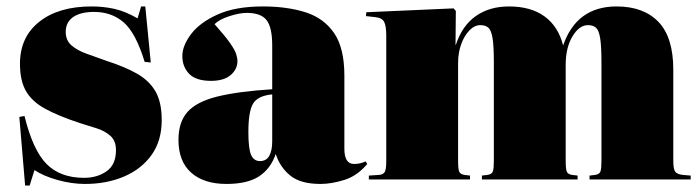

<svg xmlns="http://www.w3.org/2000/svg" viewBox="-20 -557 2174 596"><path d="M58 19 40 -194 56 -197Q82 -91 124.5 -48Q167 -5 241 -5Q282 -5 311 -25.5Q340 -46 340 -91Q340 -120 322.5 -135.5Q305 -151 279 -159Q253 -167 228 -175Q161 -197 120 -219.5Q79 -242 60.5 -274.5Q42 -307 42 -359Q42 -442 102 -489.5Q162 -537 264 -537Q301 -537 335 -529.5Q369 -522 407 -500L418 -537H431L448 -363L429 -365Q402 -454 364.5 -487Q327 -520 272 -520Q230 -520 207 -504Q184 -488 184 -458Q184 -432 201.5 -416.5Q219 -401 248 -390.5Q277 -380 311 -368Q367 -350 405 -328.5Q443 -307 462.5 -273.5Q482 -240 482 -184Q482 -120 450.5 -76Q419 -32 365 -9Q311 14 244 14Q203 14 159.5 2Q116 -10 87 -29L72 19Z M683 14Q613 14 573.5 -21Q534 -56 534 -123Q534 -178 562 -209.5Q590 -241 653.5 -257Q717 -273 825 -280V-416Q825 -472 807.5 -494.5Q790 -517 746 -517Q724 -517 692.5 -507Q661 -497 646 -482Q679 -445 694 -423.5Q709 -402 713 -389.5Q717 -377 717 -367Q717 -342 696 -324Q675 -306 635 -306Q588 -306 567 -328Q546 -350 546 -383Q546 -415 573 -451Q600 -487 655.5 -512Q711 -537 796 -537Q871 -537 928 -519Q985 -501 1017 -454.5Q1049 -408 1049 -322V-95Q1049 -48 1079 -48Q1098 -48 1115 -56L1120 -48Q1089 -11 1049 1.5Q1009 14 975 14Q913 14 881 -12Q849 -38 836 -79Q820 -33 784 -9.5Q748 14 683 14ZM787 -57Q807 -57 816 -73.5Q825 -90 825 -118V-264Q781 -260 766 -236Q751 -212 751 -147Q751 -95 759.5 -76Q768 -57 787 -57Z M1125 0V-12L1156 -14Q1170 -15 1174.5 -23.5Q1179 -32 1179 -57V-447Q1179 -476 1172.5 -489Q1166 -502 1143 -504L1116 -507L1117 -519L1388 -531L1395 -523L1394 -418H1395Q1415 -478 1457.5 -507.5Q1500 -537 1560 -537Q1628 -537 1670.5 -506Q1713 -475 1728 -416Q1770 -537 1894 -537Q1978 -537 2024 -489Q2070 -441 2070 -341V-58Q2070 -32 2076 -24Q2082 -16 2100 -14L2124 -12V0H1810V-12L1827 -14Q1841 -16 1844 -25Q1847 -34 1847 -58V-363Q1847 -414 1843 -438.5Q1839 -463 1830 -471Q1821 -479 1805 -479Q1778 -479 1757 -444Q1736 -409 1736 -356V-58Q1736 -32 1739.5 -24Q1743 -16 1756 -14L1773 -12V0H1476V-12L1493 -14Q1507 -16 1510 -25Q1513 -34 1513 -58V-363Q1513 -414 1509 -438.5Q1505 -463 1496 -471Q1487 -479 1471 -479Q1453 -479 1437 -462.5Q1421 -446 1411.5 -419.5Q1402 -393 1402 -362V-58Q1402 -32 1405.5 -24Q1409 -16 1422 -14L1439 -12V0Z"/></svg>

Font: Literata 72pt Black
Style: Regular
Weight: 900
Designer: Latin by Veronika Burian and Jose Scaglione. Greek by Irene Vlachou. Cyrillic by Vera Evstafieva.
Foundry: TypeTogether
Version: Version 3.002